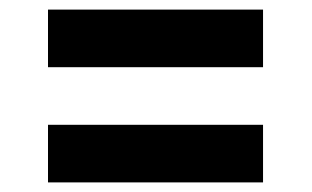

<svg xmlns="http://www.w3.org/2000/svg" viewBox="-20 -556 649 400"><path d="M80 -296H528V-176H80ZM80 -536H528V-416H80Z"/></svg>

Font: Exo
Style: Bold
Weight: 700
Designer: Natanael Gama
Foundry: Natanael Gama
Version: Version 1.500; ttfautohint (v1.6)